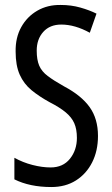

<svg xmlns="http://www.w3.org/2000/svg" viewBox="-20 -744 453 774"><path d="M375 -196Q375 -136 351.5 -89.5Q328 -43 286 -16.5Q244 10 187 10Q100 10 38 -21V-108Q72 -89 111 -79Q150 -69 184 -69Q234 -69 262 -104Q290 -139 290 -188Q290 -223 279.5 -247Q269 -271 245 -291Q221 -311 180 -332Q138 -355 107 -380.5Q76 -406 59.5 -443Q43 -480 43 -536Q42 -592 65.5 -634.5Q89 -677 130.5 -701Q172 -725 225 -724Q267 -724 304 -713.5Q341 -703 369 -689L342 -612Q282 -645 227 -645Q181 -645 154.5 -615.5Q128 -586 128 -540Q128 -503 138 -479.5Q148 -456 172.5 -437.5Q197 -419 238 -396Q308 -359 341.5 -312Q375 -265 375 -196Z"/></svg>

Font: Noto Sans Myanmar ExtraCondensed
Style: Regular
Weight: 400
Width: 2
Designer: Monotype Design Team
Foundry: Monotype Imaging Inc.
Version: Version 2.107; ttfautohint (v1.8.4.7-5d5b)